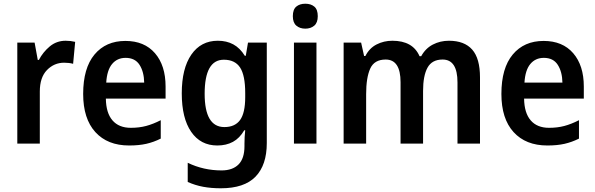

<svg xmlns="http://www.w3.org/2000/svg" viewBox="-20 -772 3200 1032"><path d="M333 -553Q360 -553 384 -547L373 -429Q363 -432 350 -433.5Q337 -435 325 -435Q271 -435 232.5 -395.5Q194 -356 194 -280V0H73V-543H166L183 -450H189Q211 -492 247.5 -522.5Q284 -553 333 -553Z M654 -552Q756 -552 813 -486Q870 -420 870 -307V-242H549Q550 -165 584.5 -125Q619 -85 683 -85Q728 -85 765.5 -95Q803 -105 844 -126V-27Q806 -8 766.5 1Q727 10 674 10Q558 10 492.5 -62Q427 -134 427 -267Q427 -406 488 -479Q549 -552 654 -552ZM655 -461Q610 -461 582.5 -428Q555 -395 551 -328H755Q754 -386 730 -423.5Q706 -461 655 -461Z M1151 -553Q1198 -553 1234 -533.5Q1270 -514 1296 -472H1301L1313 -543H1414V-3Q1414 115 1353.5 177.5Q1293 240 1167 240Q1115 240 1072 232Q1029 224 989 206V103Q1074 144 1171 144Q1230 144 1262 112Q1294 80 1294 14V0Q1294 -15 1295 -36Q1296 -57 1298 -72H1293Q1268 -29 1232 -9.5Q1196 10 1148 10Q1058 10 1007.5 -63.5Q957 -137 957 -270Q957 -404 1008.5 -478.5Q1060 -553 1151 -553ZM1183 -451Q1080 -451 1080 -268Q1080 -89 1186 -89Q1243 -89 1270.5 -127Q1298 -165 1298 -250V-272Q1298 -367 1270.5 -409Q1243 -451 1183 -451Z M1621 -752Q1651 -752 1669.5 -736.5Q1688 -721 1688 -685Q1688 -650 1669 -634Q1650 -618 1621 -618Q1592 -618 1573 -634Q1554 -650 1554 -685Q1554 -721 1572.5 -736.5Q1591 -752 1621 -752ZM1681 -543V0H1560V-543Z M2393 -553Q2476 -553 2518 -505.5Q2560 -458 2560 -356V0H2439V-329Q2439 -452 2359 -452Q2302 -452 2278 -408.5Q2254 -365 2254 -283V0H2133V-330Q2133 -452 2053 -452Q1992 -452 1970 -403.5Q1948 -355 1948 -266V0H1827V-543H1921L1937 -471H1944Q1965 -513 2004 -533Q2043 -553 2089 -553Q2199 -553 2235 -470H2244Q2267 -512 2306.5 -532.5Q2346 -553 2393 -553Z M2902 -552Q3004 -552 3061 -486Q3118 -420 3118 -307V-242H2797Q2798 -165 2832.5 -125Q2867 -85 2931 -85Q2976 -85 3013.5 -95Q3051 -105 3092 -126V-27Q3054 -8 3014.5 1Q2975 10 2922 10Q2806 10 2740.5 -62Q2675 -134 2675 -267Q2675 -406 2736 -479Q2797 -552 2902 -552ZM2903 -461Q2858 -461 2830.5 -428Q2803 -395 2799 -328H3003Q3002 -386 2978 -423.5Q2954 -461 2903 -461Z"/></svg>

Font: Noto Sans SemiCondensed SemiBold
Style: Regular
Weight: 600
Width: 4
Designer: Monotype Design Team
Foundry: Monotype Imaging Inc.
Version: Version 2.013; ttfautohint (v1.8.4.7-5d5b)